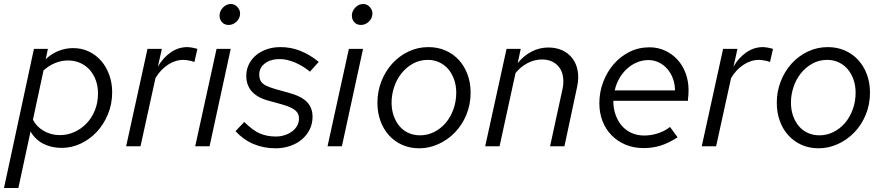

<svg xmlns="http://www.w3.org/2000/svg" viewBox="-42 -733 4431 962"><path d="M-22 209Q16 34 53 -139.5Q90 -313 128 -488H198Q195 -475 192.5 -462Q190 -449 187 -436Q213 -462 249 -477Q285 -492 325 -492Q367 -492 403 -475Q439 -458 465 -428Q491 -398 505.5 -357.5Q520 -317 520 -271Q520 -212 499 -161Q478 -110 443 -72.5Q408 -35 362.5 -13.5Q317 8 267 8Q216 8 175.5 -12.5Q135 -33 111 -74Q96 -3 80.5 67.5Q65 138 50 209ZM299 -430Q264 -430 232.5 -416.5Q201 -403 176 -380Q162 -318 149.5 -256.5Q137 -195 123 -133Q141 -98 177.5 -77Q214 -56 258 -56Q296 -56 330.5 -71.5Q365 -87 391.5 -114.5Q418 -142 433.5 -180.5Q449 -219 449 -265Q449 -301 438 -331Q427 -361 407.5 -383Q388 -405 360 -417.5Q332 -430 299 -430Z M590 0Q617 -123 643.5 -244Q670 -365 697 -488H769Q764 -465 759 -443.5Q754 -422 749 -399Q775 -444 813.5 -470.5Q852 -497 896 -497Q907 -497 922.5 -494Q938 -491 947 -488L932 -422Q924 -426 914 -428Q904 -430 892 -432Q888 -432 884.5 -432.5Q881 -433 877 -433Q837 -433 800 -409Q763 -385 737 -342L662 0Z M1104 -608Q1083 -608 1070.5 -621.5Q1058 -635 1058 -655Q1058 -677 1075 -695Q1092 -713 1115 -713Q1134 -713 1147.5 -698Q1161 -683 1161 -666Q1161 -642 1143.5 -625Q1126 -608 1104 -608ZM1114 -488Q1088 -365 1061 -244Q1034 -123 1008 0H936Q963 -123 989.5 -244Q1016 -365 1043 -488Z M1138 -76Q1149 -87 1160 -99Q1171 -111 1182 -122Q1224 -80 1259.5 -64.5Q1295 -49 1340 -49Q1364 -49 1385 -56Q1406 -63 1422 -75Q1438 -87 1447 -103.5Q1456 -120 1456 -139Q1456 -158 1446.5 -170.5Q1437 -183 1418 -192.5Q1399 -202 1370.5 -210Q1342 -218 1305 -228Q1192 -258 1192 -353Q1192 -384 1205 -410.5Q1218 -437 1240.5 -456Q1263 -475 1294.5 -486Q1326 -497 1364 -497Q1416 -497 1463.5 -478Q1511 -459 1555 -423Q1544 -411 1533 -398.5Q1522 -386 1511 -374Q1476 -403 1435.5 -420Q1395 -437 1360 -437Q1314 -437 1285.5 -415.5Q1257 -394 1257 -360Q1257 -339 1265 -326Q1273 -313 1291 -304Q1309 -295 1337 -287Q1365 -279 1405 -268Q1468 -251 1496 -222Q1524 -193 1524 -148Q1524 -113 1509.5 -84Q1495 -55 1470 -34Q1445 -13 1411 -1.5Q1377 10 1339 10Q1279 10 1228 -11.5Q1177 -33 1138 -76Z M1767 -608Q1746 -608 1733.5 -621.5Q1721 -635 1721 -655Q1721 -677 1738 -695Q1755 -713 1778 -713Q1797 -713 1810.5 -698Q1824 -683 1824 -666Q1824 -642 1806.5 -625Q1789 -608 1767 -608ZM1777 -488Q1751 -365 1724 -244Q1697 -123 1671 0H1599Q1626 -123 1652.5 -244Q1679 -365 1706 -488Z M1849 -218Q1849 -274 1868.5 -324.5Q1888 -375 1922.5 -413.5Q1957 -452 2004 -474.5Q2051 -497 2105 -497Q2151 -497 2190 -480Q2229 -463 2257 -432.5Q2285 -402 2300.5 -360Q2316 -318 2316 -269Q2316 -209 2294.5 -157.5Q2273 -106 2237 -69Q2201 -32 2154.5 -11Q2108 10 2059 10Q2011 10 1972.5 -7.5Q1934 -25 1906.5 -55.5Q1879 -86 1864 -127.5Q1849 -169 1849 -218ZM2063 -55Q2100 -55 2133 -71.5Q2166 -88 2190.5 -116.5Q2215 -145 2229.5 -184.5Q2244 -224 2244 -269Q2244 -304 2233.5 -334Q2223 -364 2204.5 -386Q2186 -408 2159.5 -420.5Q2133 -433 2102 -433Q2061 -433 2027.5 -414.5Q1994 -396 1970 -366Q1946 -336 1933 -297.5Q1920 -259 1920 -219Q1920 -183 1930.5 -153Q1941 -123 1959.5 -101Q1978 -79 2004.5 -67Q2031 -55 2063 -55Z M2389 0Q2416 -123 2442.5 -244Q2469 -365 2496 -488H2567Q2563 -470 2559.5 -452.5Q2556 -435 2552 -417Q2583 -455 2622.5 -475Q2662 -495 2705 -495Q2745 -495 2776 -480.5Q2807 -466 2826.5 -440Q2846 -414 2852.5 -378Q2859 -342 2850 -300Q2834 -225 2818 -150Q2802 -75 2786 0H2714Q2730 -72 2745 -142.5Q2760 -213 2776 -285Q2783 -317 2779.5 -344.5Q2776 -372 2762.5 -392Q2749 -412 2726.5 -423.5Q2704 -435 2674 -435Q2636 -435 2601.5 -417Q2567 -399 2541 -367Q2521 -275 2501 -183.5Q2481 -92 2461 0Z M3353 -45Q3308 -16 3268 -3.5Q3228 9 3183 9Q3133 9 3092.5 -8Q3052 -25 3022.5 -55Q2993 -85 2977 -126Q2961 -167 2961 -216Q2961 -271 2980 -321.5Q2999 -372 3032.5 -411Q3066 -450 3112 -473Q3158 -496 3212 -496Q3254 -496 3290 -479.5Q3326 -463 3352.5 -434Q3379 -405 3393.5 -365.5Q3408 -326 3408 -281Q3408 -274 3407.5 -267.5Q3407 -261 3407 -255Q3406 -248 3405.5 -241.5Q3405 -235 3405 -228H3031Q3031 -190 3042 -158.5Q3053 -127 3073 -103.5Q3093 -80 3122 -67Q3151 -54 3186 -54Q3220 -54 3254.5 -65Q3289 -76 3315 -97Q3325 -84 3334 -71Q3343 -58 3353 -45ZM3207 -432Q3177 -432 3149.5 -420.5Q3122 -409 3099.5 -388.5Q3077 -368 3061 -340Q3045 -312 3038 -280H3340Q3340 -311 3330 -338.5Q3320 -366 3302 -387Q3284 -408 3259.5 -420Q3235 -432 3207 -432Z M3474 0Q3501 -123 3527.5 -244Q3554 -365 3581 -488H3653Q3648 -465 3643 -443.5Q3638 -422 3633 -399Q3659 -444 3697.5 -470.5Q3736 -497 3780 -497Q3791 -497 3806.5 -494Q3822 -491 3831 -488L3816 -422Q3808 -426 3798 -428Q3788 -430 3776 -432Q3772 -432 3768.5 -432.5Q3765 -433 3761 -433Q3721 -433 3684 -409Q3647 -385 3621 -342L3546 0Z M3850 -218Q3850 -274 3869.5 -324.5Q3889 -375 3923.5 -413.5Q3958 -452 4005 -474.5Q4052 -497 4106 -497Q4152 -497 4191 -480Q4230 -463 4258 -432.5Q4286 -402 4301.5 -360Q4317 -318 4317 -269Q4317 -209 4295.5 -157.5Q4274 -106 4238 -69Q4202 -32 4155.5 -11Q4109 10 4060 10Q4012 10 3973.5 -7.5Q3935 -25 3907.5 -55.5Q3880 -86 3865 -127.5Q3850 -169 3850 -218ZM4064 -55Q4101 -55 4134 -71.5Q4167 -88 4191.5 -116.5Q4216 -145 4230.5 -184.5Q4245 -224 4245 -269Q4245 -304 4234.5 -334Q4224 -364 4205.5 -386Q4187 -408 4160.5 -420.5Q4134 -433 4103 -433Q4062 -433 4028.5 -414.5Q3995 -396 3971 -366Q3947 -336 3934 -297.5Q3921 -259 3921 -219Q3921 -183 3931.5 -153Q3942 -123 3960.5 -101Q3979 -79 4005.5 -67Q4032 -55 4064 -55Z"/></svg>

Font: Rosa Sans Light
Style: Italic
Weight: 300
Italic angle: -12°
Designer: Pentagram / MCKL
Foundry: Pentagram / MCKL
Version: Version 1.005;September 16, 2019;FontCreator 11.5.0.2425 64-